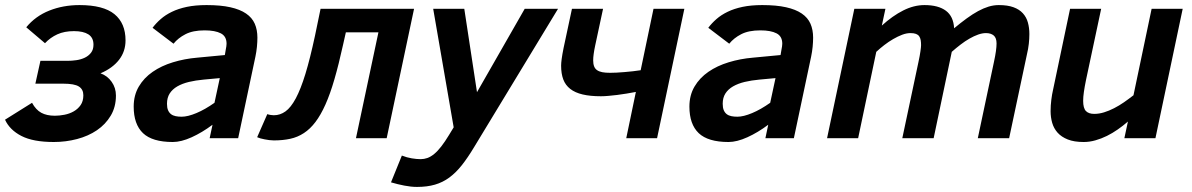

<svg xmlns="http://www.w3.org/2000/svg" viewBox="-36 -547 4717 760"><path d="M124 -306.2H231Q248 -306.2 266.4 -308.8Q284.7 -311.5 299.6 -318.6Q314.5 -325.7 324.2 -338.1Q334 -350.6 334 -370.1Q334 -397.9 314 -410.9Q293.9 -423.8 256.8 -423.8Q218.8 -423.8 190.9 -411.1Q163.1 -398.4 142.1 -376L67.9 -439Q104.5 -483.4 159.2 -505.1Q213.9 -526.9 278.8 -526.9Q373 -526.9 417 -491Q460.9 -455.1 460.9 -387.2Q460.9 -343.3 435.1 -310.1Q409.2 -276.9 361.8 -256.8Q389.2 -247.1 406 -223.1Q422.9 -199.2 422.9 -168.9Q422.9 -123.5 402.3 -89.1Q381.8 -54.7 347.7 -31.5Q313.5 -8.3 269 3.4Q224.6 15.1 176.8 15.1Q95.2 15.1 48.8 -8.8Q2.4 -32.7 -16.1 -73.2L90.8 -140.1Q106 -112.3 127.4 -100.6Q148.9 -88.9 181.2 -88.9Q199.2 -88.9 219.2 -92.8Q239.3 -96.7 255.9 -106.2Q272.5 -115.7 283.2 -131.1Q293.9 -146.5 293.9 -169.9Q293.9 -193.4 276.1 -204.6Q258.3 -215.8 214.8 -215.8H104Z M793.9 0 805.2 -53.2Q764.2 -22.5 722.7 -3.7Q681.2 15.1 647.9 15.1Q566.9 15.1 530 -20Q493.2 -55.2 493.2 -125Q493.2 -169.9 513.4 -204.3Q533.7 -238.8 568.4 -262.7Q603 -286.6 648.7 -300.5Q694.3 -314.5 745.1 -318.8L854 -329.1L857.9 -352.1Q858.9 -357.9 859.9 -363.3Q860.8 -368.7 860.8 -374Q860.8 -403.3 838.1 -415Q815.4 -426.8 773.9 -426.8Q727.5 -426.8 698.2 -411.6Q668.9 -396.5 650.9 -374L567.9 -437Q581.5 -455.1 600.1 -471.4Q618.7 -487.8 644.3 -500.2Q669.9 -512.7 703.6 -519.8Q737.3 -526.9 781.7 -526.9Q837.4 -526.9 875.7 -518.3Q914.1 -509.8 938 -493.4Q961.9 -477.1 972.4 -453.1Q982.9 -429.2 982.9 -397.9Q982.9 -381.3 981 -361.6Q979 -341.8 975.1 -323.2L906.7 0ZM834 -237.8 770 -231.9Q738.3 -229 711.9 -222.7Q685.5 -216.3 666 -205.1Q646.5 -193.8 635.7 -177Q625 -160.2 625 -136.2Q625 -120.6 629.2 -110.8Q633.3 -101.1 640.9 -95.2Q648.4 -89.4 659.2 -87.2Q669.9 -85 683.1 -85Q694.8 -85 709.7 -88.6Q724.6 -92.3 741.5 -99.4Q758.3 -106.4 776.4 -116.7Q794.4 -127 813 -140.1Z M1333 -418.9 1321.8 -369.1Q1304.7 -291.5 1287.8 -233.4Q1271 -175.3 1252.2 -133.3Q1233.4 -91.3 1212.6 -64Q1191.9 -36.6 1167 -20.3Q1142.1 -3.9 1112.8 2.4Q1083.5 8.8 1047.9 8.8Q1039.6 8.8 1030 7.6Q1020.5 6.3 1011.5 4.6Q1002.4 2.9 994.6 0.7Q986.8 -1.5 981.9 -3.9L1022 -95.2Q1028.8 -92.8 1036.1 -91.8Q1043.5 -90.8 1047.9 -90.8Q1072.8 -90.8 1094 -106Q1115.2 -121.1 1134.8 -157.5Q1154.3 -193.8 1172.9 -254.4Q1191.4 -314.9 1210.9 -405.8L1232.9 -512.2H1603L1494.6 0H1373L1461.9 -418.9Z M1554.7 68.8Q1574.7 76.7 1594 79.8Q1613.3 83 1628.9 83Q1642.6 83 1655.8 78.4Q1668.9 73.7 1682.6 62.5Q1696.3 51.3 1710.7 32.7Q1725.1 14.2 1741.7 -13.2L1759.8 -43L1678.7 -512.2H1801.8L1852.1 -182.1L2041 -512.2H2172.9L1840.8 35.2Q1815.9 76.7 1792.5 106.4Q1769 136.2 1742.9 155.5Q1716.8 174.8 1685.8 183.8Q1654.8 192.9 1614.7 192.9Q1591.3 192.9 1564.7 187.7Q1538.1 182.6 1511.7 174.8Z M2228 -512.2H2351.1L2319.8 -366.2Q2315.9 -347.7 2314 -333.5Q2312 -319.3 2312 -308.1Q2312 -293.9 2315.7 -284.4Q2319.3 -274.9 2327.4 -269.3Q2335.4 -263.7 2348.1 -261.2Q2360.8 -258.8 2378.9 -258.8Q2389.6 -258.8 2404.5 -259.5Q2419.4 -260.3 2436 -261.7Q2452.6 -263.2 2469.2 -264.9Q2485.8 -266.6 2500 -269L2550.8 -512.2H2672.9L2564.9 0H2442.9L2481 -183.1Q2462.9 -179.7 2443.8 -176.5Q2424.8 -173.3 2406.7 -171.1Q2388.7 -168.9 2372.3 -167.5Q2356 -166 2342.8 -166Q2300.3 -166 2270.3 -173.1Q2240.2 -180.2 2221.2 -195.1Q2202.1 -210 2193.6 -232.7Q2185.1 -255.4 2185.1 -287.1Q2185.1 -296.9 2187.3 -313.7Q2189.5 -330.6 2194.8 -356.9Z M2993.7 0 3004.9 -53.2Q2963.9 -22.5 2922.4 -3.7Q2880.9 15.1 2847.7 15.1Q2766.6 15.1 2729.7 -20Q2692.9 -55.2 2692.9 -125Q2692.9 -169.9 2713.1 -204.3Q2733.4 -238.8 2768.1 -262.7Q2802.7 -286.6 2848.4 -300.5Q2894 -314.5 2944.8 -318.8L3053.7 -329.1L3057.6 -352.1Q3058.6 -357.9 3059.6 -363.3Q3060.5 -368.7 3060.5 -374Q3060.5 -403.3 3037.8 -415Q3015.1 -426.8 2973.6 -426.8Q2927.2 -426.8 2897.9 -411.6Q2868.7 -396.5 2850.6 -374L2767.6 -437Q2781.2 -455.1 2799.8 -471.4Q2818.4 -487.8 2844 -500.2Q2869.6 -512.7 2903.3 -519.8Q2937 -526.9 2981.4 -526.9Q3037.1 -526.9 3075.4 -518.3Q3113.8 -509.8 3137.7 -493.4Q3161.6 -477.1 3172.1 -453.1Q3182.6 -429.2 3182.6 -397.9Q3182.6 -381.3 3180.7 -361.6Q3178.7 -341.8 3174.8 -323.2L3106.4 0ZM3033.7 -237.8 2969.7 -231.9Q2938 -229 2911.6 -222.7Q2885.3 -216.3 2865.7 -205.1Q2846.2 -193.8 2835.4 -177Q2824.7 -160.2 2824.7 -136.2Q2824.7 -120.6 2828.9 -110.8Q2833 -101.1 2840.6 -95.2Q2848.1 -89.4 2858.9 -87.2Q2869.6 -85 2882.8 -85Q2894.5 -85 2909.4 -88.6Q2924.3 -92.3 2941.2 -99.4Q2958 -106.4 2976.1 -116.7Q2994.1 -127 3012.7 -140.1Z M3834.5 0 3898.4 -301.8Q3903.8 -326.7 3906.2 -344.5Q3908.7 -362.3 3908.7 -375Q3908.7 -397 3897.5 -406.5Q3886.2 -416 3866.7 -416Q3852.5 -416 3835.9 -410.2Q3819.3 -404.3 3801.8 -394.3Q3784.2 -384.3 3766.4 -370.6Q3748.5 -356.9 3731.4 -341.8L3659.7 0H3535.6L3599.6 -301.8Q3605 -326.7 3607.4 -344Q3609.9 -361.3 3609.9 -368.2Q3609.9 -379.4 3608.4 -388.2Q3606.9 -397 3602.5 -403.3Q3598.1 -409.7 3589.8 -412.8Q3581.5 -416 3567.9 -416Q3552.2 -416 3534.9 -409.4Q3517.6 -402.8 3499.5 -392.3Q3481.4 -381.8 3464.4 -368.7Q3447.3 -355.5 3432.6 -341.8L3360.8 0H3237.8L3345.7 -512.2H3468.8L3454.6 -445.8Q3497.1 -484.4 3539.3 -505.6Q3581.5 -526.9 3623.5 -526.9Q3678.2 -526.9 3708.3 -504.4Q3738.3 -481.9 3740.7 -435.1Q3767.1 -457 3790.5 -474.1Q3814 -491.2 3835.4 -502.9Q3856.9 -514.6 3877.2 -520.8Q3897.5 -526.9 3917.5 -526.9Q3952.6 -526.9 3975.8 -518.3Q3999 -509.8 4012.9 -494.4Q4026.9 -479 4032.7 -458Q4038.6 -437 4038.6 -412.1Q4038.6 -394 4036.4 -373.8Q4034.2 -353.5 4028.8 -331.1L3958.5 0Z M4322.8 -512.2 4262.7 -230Q4257.3 -203.6 4254.4 -183.3Q4251.5 -163.1 4251.5 -147.9Q4251.5 -118.7 4262.5 -107.4Q4273.4 -96.2 4295.4 -96.2Q4314.5 -96.2 4334.2 -102.3Q4354 -108.4 4374 -118.7Q4394 -128.9 4413.3 -142.3Q4432.6 -155.8 4450.7 -169.9L4522.5 -512.2H4645.5L4537.6 0H4414.6L4428.7 -65.9Q4409.7 -49.3 4388.7 -34.7Q4367.7 -20 4345.5 -9Q4323.2 2 4300 8.5Q4276.9 15.1 4253.4 15.1Q4215.8 15.1 4190.7 5.1Q4165.5 -4.9 4150.4 -21.7Q4135.3 -38.6 4128.9 -60.8Q4122.6 -83 4122.6 -106.9Q4122.6 -129.9 4125.5 -152.3Q4128.4 -174.8 4131.8 -189L4199.7 -512.2Z"/></svg>

Font: Clear Sans
Style: Bold Italic
Weight: 700
Italic angle: -12°
Foundry: Intel Corporation
Version: Version 1.00